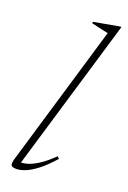

<svg xmlns="http://www.w3.org/2000/svg" viewBox="-141 -762 545 820"><g transform="rotate(20 131.0 -351.5)"><path d="M215.5 -668.5Q206.5 -670.5 194 -673.2Q181.5 -676 167.2 -679.2Q153 -682.5 138.5 -686L140.5 -692.5L254 -713H262L53 -11L39 -23Q55.5 -21 76.8 -25.2Q98 -29.5 127.2 -46.8Q156.5 -64 195 -101.5L203.5 -92.5Q169 -53.5 140.2 -31.2Q111.5 -9 88.2 0.5Q65 10 47 10Q25.5 10 22.5 1.2Q19.5 -7.5 26 -29.5Z"/></g></svg>

Font: Newsreader 24pt ExtraLight
Style: Italic
Weight: 250
Italic angle: -17°
Designer: Hugues Gentile
Foundry: Production Type
Version: Version 1.003